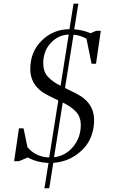

<svg xmlns="http://www.w3.org/2000/svg" viewBox="-20 -868 611 1034"><path d="M56.2 0 82 -176.8H106.9L127.9 -75.2Q171.9 -22.9 245.1 -20L293.9 -327.1Q230.5 -356.9 206.5 -373.5Q145 -418 143.1 -491.2Q143.1 -493.7 143.1 -496.1Q143.1 -588.9 204.6 -649.4Q266.1 -710 354 -710.9L376 -848.1H401.9L379.9 -710Q426.3 -707 467.8 -689L498 -702.1H522.9L497.1 -524.9H473.1L445.8 -659.2Q412.6 -678.2 376 -681.2L330.1 -394Q394 -364.3 416.5 -349.1Q479 -307.1 485.8 -240.2Q486.8 -231 486.8 -221.2Q486.8 -178.2 473.6 -140.9Q460.4 -103.5 438.5 -77.4Q416.5 -51.3 387.9 -32Q359.4 -12.7 328.9 -2.9Q298.3 6.8 267.1 8.8L245.1 146H219.2L241.2 9.8Q178.2 6.8 129.9 -20L82 0ZM212.9 -526.9Q212.9 -482.9 237.1 -455.8Q261.2 -428.7 306.2 -405.8L350.1 -682.1Q292 -679.2 252.4 -635.7Q212.9 -592.3 212.9 -526.9ZM271 -21Q335 -29.3 375 -79.1Q415 -128.9 415 -193.8Q415 -238.3 389.9 -265.6Q364.7 -293 317.9 -315.9Z"/></svg>

Font: Dihjauti S
Style: Italic
Weight: 400
Italic angle: -9°
Designer: T. Christopher White
Version: Version 3.0.0